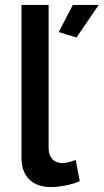

<svg xmlns="http://www.w3.org/2000/svg" viewBox="-20 -750 420 778"><path d="M290 -598 218 -620 275 -730H380ZM67 -730H177V-151Q177 -122 192 -105.5Q207 -89 234 -89Q245 -89 259.5 -93Q274 -97 287 -102L303 -16Q279 -5 246 1.5Q213 8 187 8Q130 8 98.5 -23Q67 -54 67 -111Z"/></svg>

Font: Oxford Sans SemiBold
Style: Regular
Weight: 600
Designer: Matt McInerney, Pablo Impallari, Rodrigo Fuenzalida
Foundry: Matt McInerney, Pablo Impallari, Rodrigo Fuenzalida
Version: Version 3.000g; ttfautohint (v1.5) -l 8 -r 28 -G 28 -x 14 -D